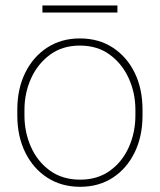

<svg xmlns="http://www.w3.org/2000/svg" viewBox="-20 -680 590 709"><path d="M43.9 -274.4Q43.9 -352.1 73.2 -411.4Q102.5 -470.7 154.5 -504.4Q206.5 -538.1 274.9 -538.1Q344.2 -538.1 396.2 -504.4Q448.2 -470.7 477.3 -411.4Q506.3 -352.1 506.3 -274.4V-253.9Q506.3 -176.8 477.3 -117.2Q448.2 -57.6 396.5 -23.9Q344.7 9.8 275.9 9.8Q207 9.8 154.8 -23.9Q102.5 -57.6 73.2 -117.2Q43.9 -176.8 43.9 -253.9ZM70.3 -253.9Q70.3 -190.9 94.7 -136.7Q119.1 -82.5 165 -49.6Q210.9 -16.6 275.9 -16.6Q340.3 -16.6 386 -49.6Q431.6 -82.5 455.8 -136.7Q480 -190.9 480 -253.9V-274.4Q480 -336.4 455.6 -390.4Q431.2 -444.3 385.5 -478Q339.8 -511.7 274.9 -511.7Q210.4 -511.7 164.8 -478Q119.1 -444.3 94.7 -390.4Q70.3 -336.4 70.3 -274.4ZM413.6 -633.8H136.7V-659.7H413.6Z"/></svg>

Font: Heebo Thin
Style: Regular
Weight: 250
Designer: Oded Ezer
Foundry: Ezer Type House
Version: Version 3.100